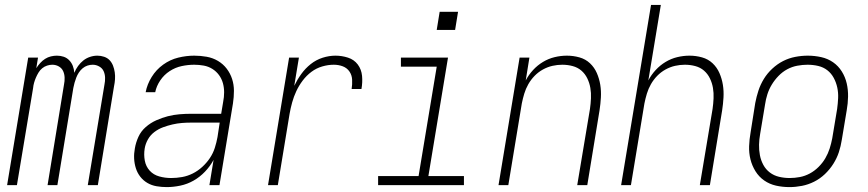

<svg xmlns="http://www.w3.org/2000/svg" viewBox="-20 -755 3540 783"><path d="M9 0 95 -520H135L128 -477Q135 -488 144 -498Q153 -508 164 -515Q175 -522 187.5 -525Q200 -528 212 -528Q227 -528 240 -523.5Q253 -519 262.5 -509Q272 -499 277 -486Q282 -473 283 -458Q289 -473 298.5 -486Q308 -499 320 -508.5Q332 -518 347 -523Q362 -528 377 -528Q391 -528 404.5 -523.5Q418 -519 427 -509.5Q436 -500 441 -487Q446 -474 448 -460Q450 -446 449 -431.5Q448 -417 445 -403L379 0H338L406 -410Q409 -424 408.5 -438.5Q408 -453 402.5 -465Q397 -477 384.5 -484Q372 -491 358 -491Q347 -491 336.5 -487.5Q326 -484 317 -476.5Q308 -469 301.5 -459Q295 -449 291 -438.5Q287 -428 284 -417.5Q281 -407 279 -396L214 0H174L241 -410Q244 -424 243.5 -438.5Q243 -453 237.5 -465Q232 -477 220 -484Q208 -491 193 -491Q183 -491 172 -487.5Q161 -484 152 -476.5Q143 -469 137 -459Q131 -449 126.5 -438.5Q122 -428 119 -417.5Q116 -407 115 -396L49 0Z M660 8Q639 8 618.5 4.5Q598 1 581 -9Q564 -19 552 -34.5Q540 -50 534 -69Q528 -88 527 -108.5Q526 -129 530 -150Q534 -174 544.5 -197Q555 -220 574.5 -237Q594 -254 617.5 -264.5Q641 -275 664.5 -281Q688 -287 712 -289Q736 -291 760 -291H882L890 -339Q894 -359 894 -378.5Q894 -398 889 -416Q884 -434 873 -449Q862 -464 846 -474Q830 -484 811 -487.5Q792 -491 772 -491Q747 -491 721 -485.5Q695 -480 672 -465Q649 -450 633.5 -427Q618 -404 613 -379H574Q580 -411 598.5 -441Q617 -471 645.5 -491.5Q674 -512 707 -520Q740 -528 772 -528Q798 -528 823 -523.5Q848 -519 869 -506.5Q890 -494 904.5 -475Q919 -456 926.5 -433Q934 -410 934 -384.5Q934 -359 930 -333L875 0H834L851 -103Q837 -77 816 -55Q795 -33 769.5 -18.5Q744 -4 715.5 2Q687 8 660 8ZM678 -29Q700 -29 722.5 -33Q745 -37 766 -47.5Q787 -58 805 -74.5Q823 -91 836 -110.5Q849 -130 856 -152Q863 -174 867 -196L876 -255H760Q741 -255 722 -253.5Q703 -252 683.5 -247.5Q664 -243 645 -236Q626 -229 609.5 -216.5Q593 -204 583 -186Q573 -168 570 -149Q566 -124 570.5 -100Q575 -76 590.5 -59Q606 -42 629.5 -35.5Q653 -29 678 -29Z M1073 0 1159 -520H1199L1180 -405Q1192 -430 1208.5 -453Q1225 -476 1247 -493.5Q1269 -511 1295.5 -519.5Q1322 -528 1348 -528Q1374 -528 1399 -520Q1424 -512 1439 -492Q1454 -472 1456.5 -445.5Q1459 -419 1454 -392H1414Q1417 -411 1416 -430Q1415 -449 1405 -463.5Q1395 -478 1378 -484.5Q1361 -491 1341 -491Q1318 -491 1294 -484Q1270 -477 1250 -462Q1230 -447 1214.5 -426.5Q1199 -406 1188.5 -383.5Q1178 -361 1171.5 -337.5Q1165 -314 1161 -291L1113 0Z M1522 0V-37H1687L1761 -483H1615V-520H1807L1727 -37H1872V0ZM1761 -633 1773 -707H1848L1836 -633Z M2013 0 2099 -520H2139L2124 -427Q2136 -450 2154 -469.5Q2172 -489 2194.5 -502.5Q2217 -516 2242 -522Q2267 -528 2292 -528Q2318 -528 2343 -521Q2368 -514 2386 -497Q2404 -480 2414 -457Q2424 -434 2428 -409Q2432 -384 2430.5 -357.5Q2429 -331 2425 -305L2375 0H2334L2386 -311Q2389 -332 2390 -354Q2391 -376 2387.5 -396.5Q2384 -417 2375 -435.5Q2366 -454 2351 -467Q2336 -480 2315.5 -485.5Q2295 -491 2273 -491Q2253 -491 2233 -486.5Q2213 -482 2194 -471.5Q2175 -461 2160 -445.5Q2145 -430 2134.5 -411.5Q2124 -393 2118 -373Q2112 -353 2108 -333L2053 0Z M2513 0 2635 -735H2675L2624 -427Q2636 -450 2654 -469.5Q2672 -489 2694.5 -502.5Q2717 -516 2742 -522Q2767 -528 2792 -528Q2818 -528 2843 -521Q2868 -514 2886 -497Q2904 -480 2914 -457Q2924 -434 2928 -409Q2932 -384 2930.5 -357.5Q2929 -331 2925 -305L2875 0H2834L2886 -311Q2889 -332 2890 -354Q2891 -376 2887.5 -396.5Q2884 -417 2875 -435.5Q2866 -454 2851 -467Q2836 -480 2815.5 -485.5Q2795 -491 2773 -491Q2753 -491 2733 -486.5Q2713 -482 2694 -471.5Q2675 -461 2660 -445.5Q2645 -430 2634.5 -411.5Q2624 -393 2618 -373Q2612 -353 2608 -333L2553 0Z M3200 8Q3171 8 3144.5 2Q3118 -4 3096.5 -19Q3075 -34 3061 -56.5Q3047 -79 3040.5 -105Q3034 -131 3035 -159Q3036 -187 3041 -215L3060 -335Q3065 -361 3073 -385.5Q3081 -410 3095 -433Q3109 -456 3129.5 -475Q3150 -494 3173.5 -506Q3197 -518 3223 -523Q3249 -528 3274 -528Q3302 -528 3329 -522Q3356 -516 3377.5 -501Q3399 -486 3413 -463.5Q3427 -441 3433 -415Q3439 -389 3438.5 -361Q3438 -333 3433 -305L3413 -185Q3409 -159 3401 -134.5Q3393 -110 3378.5 -87Q3364 -64 3344 -45Q3324 -26 3300 -14Q3276 -2 3250.5 3Q3225 8 3200 8ZM3200 -29Q3221 -29 3242 -33Q3263 -37 3282.5 -47.5Q3302 -58 3318.5 -74.5Q3335 -91 3346 -110Q3357 -129 3363.5 -149.5Q3370 -170 3374 -191L3394 -311Q3397 -333 3398 -355Q3399 -377 3394.5 -398Q3390 -419 3380 -437.5Q3370 -456 3354 -468.5Q3338 -481 3317 -486Q3296 -491 3273 -491Q3253 -491 3231.5 -487Q3210 -483 3190.5 -472.5Q3171 -462 3155 -445.5Q3139 -429 3127.5 -410Q3116 -391 3109.5 -370.5Q3103 -350 3100 -329L3080 -209Q3076 -187 3075.5 -165Q3075 -143 3079 -122Q3083 -101 3093 -82.5Q3103 -64 3119.5 -51.5Q3136 -39 3157 -34Q3178 -29 3200 -29Z"/></svg>

Font: Iosevka SS04 XLt Obl
Style: Regular
Weight: 200
Italic angle: -9°
Monospace: yes
Designer: Belleve Invis
Foundry: Belleve Invis
Version: Version 19.0.0; ttfautohint (v1.8.4)